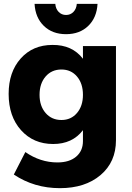

<svg xmlns="http://www.w3.org/2000/svg" viewBox="-20 -779 687 1000"><path d="M25 -290Q25 -404 88 -474.5Q151 -545 253 -545Q356 -546 412 -473V-539H584V-49Q584 65 503.5 133Q423 201 292 201Q158 201 52 130L112 13Q190 67 279 67Q341 67 376.5 37Q412 7 412 -44V-101Q357 -29 257 -29Q154 -29 89.5 -101Q25 -173 25 -290ZM160 -759H268Q270 -733 285.5 -717Q301 -701 324 -701Q347 -701 362.5 -717Q378 -733 380 -759H488Q484 -687 439.5 -644Q395 -601 324 -601Q253 -601 208.5 -644Q164 -687 160 -759ZM186 -285Q186 -227 217.5 -190.5Q249 -154 300 -154Q350 -154 381 -190.5Q412 -227 412 -285Q412 -344 381 -380.5Q350 -417 300 -417Q249 -417 217.5 -380.5Q186 -344 186 -285Z"/></svg>

Font: Trueno
Style: Bd
Weight: 700
Designer: Julieta Ulanovsky
Foundry: Julieta Ulanovsky
Version: Version 3.001b